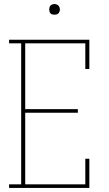

<svg xmlns="http://www.w3.org/2000/svg" viewBox="-20 -932 540 952"><path d="M25 0V-18H85V-717H25V-735H423V-590H403V-717H105V-391H366V-373H105V-18H403V-145H423V0ZM250 -859Q245 -859 239.5 -860.5Q234 -862 230.5 -865.5Q227 -869 225.5 -874.5Q224 -880 224 -885Q224 -890 225.5 -895.5Q227 -901 230.5 -904.5Q234 -908 239.5 -910Q245 -912 250 -912Q255 -912 260.5 -910Q266 -908 269.5 -904.5Q273 -901 275 -895.5Q277 -890 277 -885Q277 -880 275 -874.5Q273 -869 269.5 -865.5Q266 -862 260.5 -860.5Q255 -859 250 -859Z"/></svg>

Font: Iosevka Slab Thin
Style: Regular
Weight: 100
Monospace: yes
Designer: Belleve Invis
Foundry: Belleve Invis
Version: Version 11.1.0; ttfautohint (v1.8.3)